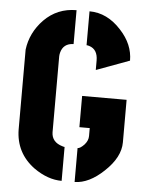

<svg xmlns="http://www.w3.org/2000/svg" viewBox="-51 -730 597 777"><g transform="rotate(5 247.5 -341.5)"><path d="M37.1 -187.5V-511.7Q45.9 -581.1 96.7 -633.8Q150.4 -688.5 228.5 -688.5V-550.8Q186.5 -549.8 176.8 -510.7Q174.8 -502 174.8 -496.1V-187.5Q175.8 -147.5 219.7 -134.8Q225.6 -132.8 228.5 -132.8V4.9Q171.9 4.9 115.2 -35.2Q38.1 -91.8 37.1 -187.5ZM281.2 4.9V-132.8Q292 -132.8 308.6 -150.4Q323.2 -167 323.2 -185.5V-217.8H281.2V-344.7H461.9V-171.9Q461.9 -111.3 399.4 -52.7Q339.8 3.9 281.2 4.9ZM281.2 -550.8V-688.5Q353.5 -688.5 410.2 -626Q461.9 -570.3 461.9 -503.9L327.1 -454.1V-492.2Q327.1 -538.1 292 -548.8Q286.1 -550.8 281.2 -550.8Z"/></g></svg>

Font: Post No Bills Jaffna ExtraBold
Style: Regular
Weight: 800
Designer: Kosala Senevirathne, Siva Puranthara, Lasantha Premarathna, Tharique Azeez
Foundry: Mooniak
Version: Version 1.220 ; ttfautohint (v1.6)